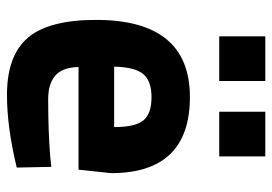

<svg xmlns="http://www.w3.org/2000/svg" viewBox="-135 -633 780 550"><g transform="rotate(90 255.0 -358.0)"><path d="M172 -193Q173 -147 196.5 -126.5Q220 -106 264 -106Q357 -106 430 -112L458 -115L460 -16Q345 12 252 12Q139 12 88 -48Q37 -108 37 -243Q37 -512 258 -512Q476 -512 476 -286L466 -193ZM344 -295Q344 -355 325 -378.5Q306 -402 258.5 -402Q211 -402 191.5 -377.5Q172 -353 171 -295ZM84 -596V-728H212V-596ZM300 -596V-728H428V-596Z"/></g></svg>

Font: Titillium Web[RUS by Daymarius]
Style: Bold
Weight: 700
Designer: Cyrillization by Daymarius
Foundry: Cyrillization by Daymarius
Version: Version 1.002 September 11, 2018